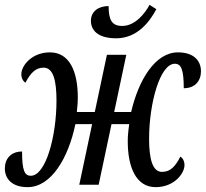

<svg xmlns="http://www.w3.org/2000/svg" viewBox="-35 -762 849 792"><path d="M444 -604C530 -604 581 -670 610 -724L582 -742C563 -707 523 -655 469 -655C427 -655 413 -679 413 -737C370 -737 340 -714 340 -676C340 -638 368 -604 444 -604ZM79 10C176 10 247 -110 276 -250H345L292 0H372L425 -250H498C493 -214 492 -197 492 -179C492 -71 527 10 607 10C683 10 726 -46 726 -81C726 -97 719 -110 709 -116C688 -75 668 -53 633 -53C593 -53 580 -110 580 -189C580 -336 625 -499 686 -499C712 -499 723 -476 723 -398C770 -398 794 -429 794 -468C794 -510 766 -546 699 -546C606 -546 537 -434 506 -300H436L486 -536H406L356 -300H282C285 -328 286 -344 286 -359C286 -467 252 -546 171 -546C96 -546 53 -491 53 -456C53 -440 60 -427 70 -421C91 -461 112 -483 145 -483C186 -483 198 -426 198 -347C198 -200 154 -37 92 -37C66 -37 56 -60 56 -137C9 -137 -15 -106 -15 -67C-15 -26 13 10 79 10Z"/></svg>

Font: Noto Serif ExtraCondensed
Style: Italic
Weight: 400
Width: 2
Italic angle: -12°
Designer: Monotype Design Team
Foundry: Monotype Imaging Inc.
Version: Version 2.014